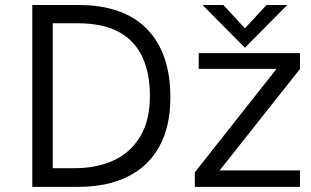

<svg xmlns="http://www.w3.org/2000/svg" viewBox="-20 -726 1208 746"><path d="M284.5 0H105.5V-706.5H285.5Q460 -706.5 551 -613.2Q642 -520 642 -348Q642 -234.5 599.2 -157Q556.5 -79.5 476.5 -39.8Q396.5 0 284.5 0ZM272.5 -72.5Q353 -72.5 419.2 -101.8Q485.5 -131 525.5 -196.5Q562.5 -259.5 562.5 -353.5Q562.5 -441.5 533 -504.8Q503.5 -568 441.8 -601.8Q380 -635.5 283.5 -635.5H185V-72.5ZM1145.5 0H737V-56.5L1054.5 -458.5H752V-519.5H1145.5V-458L833.5 -64H1145.5ZM931.5 -540.5 767 -706.5H848L931.5 -616L1015.5 -706.5H1096Z"/></svg>

Font: Acari Sans
Style: Regular
Weight: 400
Designer: Alfredo Marco Pradil and Stefan Peev (font) & Cristiano Sobral (main changes)
Foundry: Alfredo Marco Pradil and Stefan Peev (font) & Cristiano Sobral (main changes)
Version: Version 1.063; ttfautohint (v1.8.3)